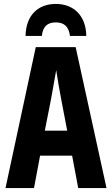

<svg xmlns="http://www.w3.org/2000/svg" viewBox="-20 -957 570 977"><path d="M264 -937C174 -937 112 -880 110 -774H193C198 -824 223 -843 264 -843C304 -843 330 -824 336 -774H419C418 -875 357 -937 264 -937ZM8 0H153L184 -165H347L378 0H522L365 -717H162ZM240 -454C247 -496 259 -557 266 -600C272 -557 283 -497 291 -454L322 -292H208Z"/></svg>

Font: Noto Sans Mono Condensed ExtraBold
Style: Regular
Weight: 800
Width: 3
Designer: Monotype Design Team
Foundry: Monotype Imaging Inc.
Version: Version 2.014